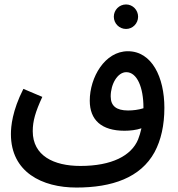

<svg xmlns="http://www.w3.org/2000/svg" viewBox="-20 -654 799 862"><path d="M546 -524C576 -524 600 -549 600 -579C600 -609 576 -634 546 -634C515 -634 491 -609 491 -579C491 -549 515 -524 546 -524ZM323 188C483 188 611 144 674 29C703 -25 718 -92 718 -170C718 -307 662 -424 554 -424C451 -424 383 -307 383 -202C383 -115 436 -67 539 -67C564 -67 591 -70 615 -78C611 -60 606 -43 600 -28C570 45 482 91 341 91C221 91 127 45 127 -65C127 -111 139 -152 170 -219L85 -255C35 -157 29 -86 29 -52C29 119 169 188 323 188ZM477 -221C477 -277 508 -330 547 -330C596 -330 624 -260 624 -172V-168C602 -161 577 -158 555 -158C503 -158 477 -178 477 -221Z"/></svg>

Font: Noto Sans Arabic SemCond Med
Style: Regular
Weight: 500
Width: 4
Designer: Monotype Design Team, Nadine Chahine, Nizar Qandah and Khaled Hosny
Foundry: Monotype Imaging Inc.
Version: Version 2.012